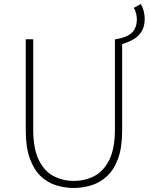

<svg xmlns="http://www.w3.org/2000/svg" viewBox="-20 -921 745 954"><path d="M587 -702 555 -726Q592 -732 615 -744Q638 -756 649 -776.5Q660 -797 660 -825Q660 -838 656.5 -853.5Q653 -869 645 -882L680 -901Q690 -883 694.5 -864.5Q699 -846 699 -827Q699 -788 682.5 -763Q666 -738 640.5 -724Q615 -710 587 -702ZM346 13Q302 13 259.5 0Q217 -13 183 -45Q149 -77 128.5 -132.5Q108 -188 108 -272V-726H145V-280Q145 -181 173.5 -124.5Q202 -68 248 -45Q294 -22 346 -22Q400 -22 446.5 -45Q493 -68 522 -124.5Q551 -181 551 -280V-726H587V-272Q587 -188 566.5 -132.5Q546 -77 511 -45Q476 -13 433 0Q390 13 346 13Z"/></svg>

Font: Noto Sans HK Thin
Style: Regular
Weight: 100
Designer: Ryoko NISHIZUKA 西塚涼子 (kana, bopomofo & ideographs); Paul D. Hunt (Latin, Greek & Cyrillic); Sandoll Communications 산돌커뮤니
Foundry: Adobe
Version: Version 2.004-H2;hotconv 1.0.118;makeotfexe 2.5.65603